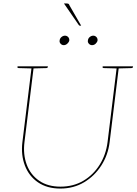

<svg xmlns="http://www.w3.org/2000/svg" viewBox="-20 -1085 792 1114"><path d="M330 9Q253 9 200.5 -27Q148 -63 124.5 -124.5Q101 -186 110 -260L164 -700H176L122 -261Q113 -189 135 -130Q157 -71 207 -36.5Q257 -2 331 -2Q406 -2 464 -36.5Q522 -71 558.5 -129.5Q595 -188 604 -260L658 -700H670L616 -260Q607 -186 568 -125Q529 -64 468 -27.5Q407 9 330 9ZM167 -700 164 -688 88 -690Q85 -690 83 -691.5Q81 -693 81 -695L82 -700ZM258 -700 257 -695Q257 -693 254.5 -691.5Q252 -690 250 -690L172 -688L173 -700ZM661 -700 658 -688 582 -690Q579 -690 577 -691.5Q575 -693 575 -695L576 -700ZM752 -700 751 -695Q751 -693 748.5 -691.5Q746 -690 744 -690L666 -688L667 -700ZM382 -850Q380 -840 370.5 -831.5Q361 -823 350 -823Q339 -823 331.5 -831.5Q324 -840 326 -850Q327 -862 336.5 -870Q346 -878 357 -878Q368 -878 375.5 -870Q383 -862 382 -850ZM546 -850Q544 -840 535 -831.5Q526 -823 514 -823Q503 -823 495.5 -831.5Q488 -840 490 -850Q491 -862 500.5 -870Q510 -878 521 -878Q532 -878 539.5 -870Q547 -862 546 -850ZM351 -1065H364Q373 -1065 377 -1063Q381 -1061 383 -1054L451 -936H444Q442 -936 440 -937Q438 -938 437 -940Z"/></svg>

Font: Aleo Thin
Style: Italic
Weight: 250
Italic angle: -7°
Designer: Alessio Laiso
Foundry: Alessio Laiso
Version: Version 2.001;gftools[0.9.29]